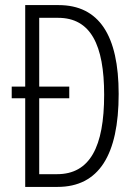

<svg xmlns="http://www.w3.org/2000/svg" viewBox="-20 -827 538 754"><path d="M210 -807H79V-487H26V-441H79V-93H206C368 -93 446 -218 446 -458C446 -688 369 -807 210 -807ZM208 -757C336 -757 389 -651 389 -455C389 -250 333 -143 204 -143H134V-441H252V-487H134V-757Z"/></svg>

Font: Noto Sans Kannada UI ExtraCondensed Light
Style: Regular
Weight: 300
Width: 2
Designer: Jelle Bosma - Monotype Design Team
Foundry: Monotype Imaging Inc.
Version: Version 2.005